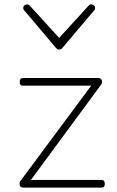

<svg xmlns="http://www.w3.org/2000/svg" viewBox="-20 -856 535 876"><path d="M88 0Q72 0 70 -11.5Q68 -23 73 -30L396 -465H85Q77 -465 73.5 -469Q70 -473 70 -483Q70 -491 73.5 -495.5Q77 -500 85 -500H429Q437 -500 441 -495Q445 -490 445.5 -483Q446 -476 440 -468L121 -35H443Q451 -35 454.5 -30.5Q458 -26 458 -15Q458 -8 454.5 -4Q451 0 443 0ZM396 -836Q403 -836 408.5 -831.5Q414 -827 414 -819Q414 -816 413 -813Q412 -810 409 -808L266 -639Q262 -633 258 -631.5Q254 -630 250 -630Q246 -630 242.5 -631.5Q239 -633 234 -639L91 -808Q89 -810 87.5 -813Q86 -816 86 -819Q86 -827 91.5 -831.5Q97 -836 104 -836Q108 -836 111 -834.5Q114 -833 116 -830L250 -683L384 -830Q387 -833 389.5 -834.5Q392 -836 396 -836Z"/></svg>

Font: Playwrite BR Thin
Style: Regular
Weight: 250
Version: Version 1.003